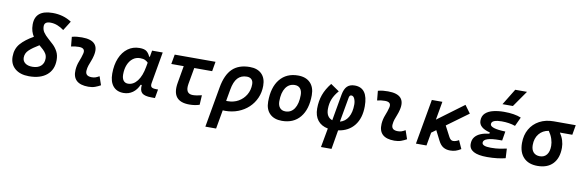

<svg xmlns="http://www.w3.org/2000/svg" viewBox="-63 -1371 6583 2172"><g transform="rotate(10 3229.0 -285.0)"><path d="M269.5 9.8Q168 9.8 108.9 -40.5Q49.8 -90.8 49.8 -177.7Q49.8 -266.6 101.8 -326.7Q153.8 -386.7 248 -439.5Q231 -465.3 220.7 -498.3Q210.4 -531.2 210.4 -574.7Q210.4 -742.2 412.6 -742.2Q535.2 -742.2 629.4 -680.2L561.5 -572.3Q526.4 -598.6 486.8 -614.3Q447.3 -629.9 405.3 -629.9Q336.4 -629.9 336.4 -576.7Q336.4 -536.6 357.7 -506.3Q378.9 -476.1 410.4 -449Q441.9 -421.9 473.4 -391.6Q504.9 -361.3 526.1 -321Q547.4 -280.8 547.4 -224.1Q547.4 -113.8 473.9 -52Q400.4 9.8 269.5 9.8ZM327.1 -356.4Q254.4 -313 215.1 -275.9Q175.8 -238.8 175.8 -189Q175.8 -148.9 206.1 -125.7Q236.3 -102.5 288.6 -102.5Q351.1 -102.5 386.2 -133.5Q421.4 -164.6 421.4 -219.2Q421.4 -250 408 -273.2Q394.5 -296.4 373 -316.2Q351.6 -335.9 327.1 -356.4Z M1057.6 -129.4 1091.3 -31.2Q1061.5 -14.2 1028.3 -2.2Q995.1 9.8 952.1 9.8Q766.6 9.8 776.9 -153.3Q780.3 -206.5 800.3 -255.9Q820.3 -305.2 831.1 -349.1Q848.1 -415.5 770.5 -415.5Q724.1 -415.5 681.2 -404.3L670.9 -513.7Q699.7 -522 728.5 -524.7Q757.3 -527.3 786.1 -527.3Q997.6 -527.3 953.1 -345.2Q945.3 -312 933.6 -283.4Q921.9 -254.9 912.4 -226.8Q902.8 -198.7 900.4 -166.5Q896 -102.5 971.2 -102.5Q995.6 -102.5 1013.9 -108.6Q1032.2 -114.7 1057.6 -129.4Z M1579.1 -444.3 1592.3 -517.6H1714.4L1650.9 -154.8Q1645.5 -123.5 1658.4 -109.9Q1671.4 -96.2 1715.8 -96.2H1734.9L1717.3 4.9H1676.8Q1598.1 4.9 1568.1 -22.2Q1538.1 -49.3 1544.9 -114.7H1532.2Q1506.3 -54.7 1460.7 -22.2Q1415 10.3 1356 10.3Q1278.3 10.3 1235.8 -40.5Q1193.4 -91.3 1193.4 -184.1Q1193.4 -285.6 1225.3 -361.8Q1257.3 -438 1314.7 -480.2Q1372.1 -522.5 1448.7 -522.5Q1506.3 -522.5 1531.7 -500.7Q1557.1 -479 1571.3 -444.3ZM1474.6 -410.2Q1427.2 -410.2 1391.6 -382.8Q1356 -355.5 1336.2 -307.4Q1316.4 -259.3 1316.4 -196.3Q1316.4 -151.4 1335.2 -126.7Q1354 -102.1 1387.7 -102.1Q1449.2 -102.1 1494.4 -160.6Q1539.6 -219.2 1558.1 -325.7L1566.9 -374.5Q1553.7 -389.2 1532.2 -399.7Q1510.7 -410.2 1474.6 -410.2Z M2111.8 9.8Q1902.3 9.8 1940.9 -210L1975.1 -406.7H1832.5L1852.1 -517.6H2320.8L2301.8 -406.7H2096.2L2063 -219.7Q2042.5 -102.5 2132.3 -102.5Q2172.4 -102.5 2234.9 -118.2L2228.5 -7.8Q2175.3 9.8 2111.8 9.8Z M2714.8 -527.3Q2802.2 -527.3 2850.8 -479.2Q2899.4 -431.2 2899.4 -343.8Q2899.4 -268.1 2871.1 -203.6Q2842.8 -139.2 2792 -91.3Q2741.2 -43.5 2672.6 -16.8Q2604 9.8 2523.4 9.8Q2510.3 9.8 2496.6 8.8L2458.5 224.6H2335L2417 -240.7Q2442.9 -388.2 2515.1 -457.8Q2587.4 -527.3 2714.8 -527.3ZM2539.6 -236.3 2516.1 -103.5Q2524.9 -103 2534.2 -103Q2602.5 -103 2656.5 -134Q2710.4 -165 2741.9 -218.5Q2773.4 -272 2773.4 -338.9Q2773.4 -375 2754.2 -394.5Q2734.9 -414.1 2700.2 -414.1Q2633.8 -414.1 2594.5 -371.1Q2555.2 -328.1 2539.6 -236.3Z M3174.8 9.8Q3085.4 9.8 3035.4 -39.8Q2985.4 -89.4 2985.4 -177.7Q2985.4 -342.8 3060.5 -435.1Q3135.7 -527.3 3269.5 -527.3Q3358.9 -527.3 3408.9 -476.6Q3459 -425.8 3459 -335Q3459 -172.4 3384 -81.3Q3309.1 9.8 3174.8 9.8ZM3196.3 -102.5Q3261.7 -102.5 3298.6 -158.4Q3335.4 -214.4 3335.4 -314Q3335.4 -361.8 3313.5 -388.4Q3291.5 -415 3251.5 -415Q3184.6 -415 3146.7 -359.1Q3108.9 -303.2 3108.9 -203.6Q3108.9 -156.2 3131.8 -129.4Q3154.8 -102.5 3196.3 -102.5Z M3784.2 224.6H3663.1L3703.1 4.9Q3626.5 -9.8 3585.7 -62Q3544.9 -114.3 3544.9 -197.3Q3544.9 -283.7 3570.8 -355.7Q3596.7 -427.7 3653.3 -498.5L3752 -430.7Q3707 -379.4 3686.3 -327.6Q3665.5 -275.9 3665.5 -213.4Q3665.5 -119.6 3736.3 -96.2L3789.6 -399.9Q3801.8 -466.3 3832.8 -496.8Q3863.8 -527.3 3919.9 -527.3Q4071.3 -527.3 4071.3 -315.4Q4071.3 -178.7 4005.6 -95.2Q3939.9 -11.7 3821.3 5.4ZM3824.2 -95.7Q3884.3 -111.3 3917.5 -167.7Q3950.7 -224.1 3950.7 -314Q3950.7 -350.6 3937.7 -380.1Q3924.8 -409.7 3900.9 -409.7Q3879.9 -409.7 3874.5 -379.4Z M4573.2 -129.4 4606.9 -31.2Q4577.1 -14.2 4543.9 -2.2Q4510.7 9.8 4467.8 9.8Q4282.2 9.8 4292.5 -153.3Q4295.9 -206.5 4315.9 -255.9Q4335.9 -305.2 4346.7 -349.1Q4363.8 -415.5 4286.1 -415.5Q4239.7 -415.5 4196.8 -404.3L4186.5 -513.7Q4215.3 -522 4244.1 -524.7Q4272.9 -527.3 4301.8 -527.3Q4513.2 -527.3 4468.8 -345.2Q4460.9 -312 4449.2 -283.4Q4437.5 -254.9 4428 -226.8Q4418.5 -198.7 4416 -166.5Q4411.6 -102.5 4486.8 -102.5Q4511.2 -102.5 4529.5 -108.6Q4547.9 -114.7 4573.2 -129.4Z M4714.4 0 4805.7 -517.6H4926.8L4889.6 -306.2L5190.4 -529.3L5255.9 -439.9L5010.7 -260.7L5073.7 -140.6Q5093.8 -102.5 5121.6 -102.5Q5152.8 -102.5 5188 -123.5L5231 -28.3Q5198.2 -7.8 5169.7 1Q5141.1 9.8 5107.4 9.8Q5062.5 9.8 5029.3 -9.8Q4996.1 -29.3 4971.7 -77.6L4914.6 -189.9L4862.3 -151.9L4835.4 0Z M5531.7 9.8Q5324.7 9.8 5324.7 -105Q5324.7 -153.3 5349.6 -184.3Q5374.5 -215.3 5417 -232.2Q5459.5 -249 5513.2 -255.4L5515.6 -269.5Q5387.7 -300.8 5387.7 -382.8Q5387.7 -437.5 5421.9 -469Q5456.1 -500.5 5512.2 -513.9Q5568.4 -527.3 5634.3 -527.3Q5756.8 -527.3 5831.1 -495.6L5783.2 -392.1Q5714.8 -416.5 5625.5 -416.5Q5575.7 -416.5 5543.5 -404.8Q5511.2 -393.1 5511.2 -364.7Q5511.2 -340.8 5554 -326.9Q5596.7 -313 5686.5 -310.1L5668.9 -204.1H5643.6Q5455.1 -204.1 5455.1 -142.6Q5455.1 -101.1 5555.2 -101.1Q5617.7 -101.1 5660.2 -108.6Q5702.6 -116.2 5736.8 -123L5742.7 -13.7Q5701.2 -2.9 5647.7 3.4Q5594.2 9.8 5531.7 9.8ZM5601.1 -609.4 5714.8 -794.9H5850.1L5720.7 -609.4Z M6110.8 9.8Q6007.8 9.8 5951.2 -49.3Q5894.5 -108.4 5894.5 -215.8Q5894.5 -307.1 5933.6 -375.2Q5972.7 -443.4 6043 -481.2Q6113.3 -519 6207.5 -519H6458.5L6439 -405.8H6296.4Q6323.2 -365.7 6336.2 -323.7Q6349.1 -281.7 6349.1 -240.2Q6349.1 -121.1 6286.9 -55.7Q6224.6 9.8 6110.8 9.8ZM6169.4 -403.3Q6100.1 -392.6 6059.1 -342Q6018.1 -291.5 6018.1 -213.9Q6018.1 -161.1 6044.4 -131.8Q6070.8 -102.5 6118.2 -102.5Q6169.4 -102.5 6197.5 -138.7Q6225.6 -174.8 6225.6 -240.2Q6225.6 -276.9 6212.2 -319.1Q6198.7 -361.3 6169.4 -403.3Z"/></g></svg>

Font: Cascadia Code NF SemiBold
Style: Italic
Weight: 600
Italic angle: -10°
Monospace: yes
Designer: Aaron Bell
Foundry: Saja Typeworks
Version: Version 2404.023; ttfautohint (v1.8.4)